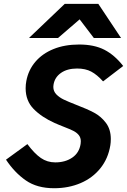

<svg xmlns="http://www.w3.org/2000/svg" viewBox="-20 -963 656 992"><path d="M265.5 -124Q317.5 -124 353.5 -148.8Q389.5 -173.5 396.5 -219.5Q397.5 -224.5 397.5 -233Q397.5 -252 387 -265Q376.5 -278 359.2 -286.8Q342 -295.5 309.5 -308Q298.5 -312.5 286.5 -317.2Q274.5 -322 262.5 -327.5Q195.5 -357.5 154 -399.8Q112.5 -442 112.5 -507Q112.5 -526.5 116 -544.5Q126.5 -601 162.5 -643.5Q198.5 -686 256.2 -709.5Q314 -733 389 -733Q466.5 -733 519.5 -705.8Q572.5 -678.5 616.5 -622L512.5 -542.5Q481.5 -577 451.5 -593Q421.5 -609 378.5 -609Q327.5 -609 295 -586.2Q262.5 -563.5 256.5 -525Q255.5 -518 255.5 -514Q255.5 -491.5 271 -475.5Q286.5 -459.5 309.5 -448.5Q332.5 -437.5 373.5 -421.5Q430 -400 465.8 -381Q501.5 -362 527 -328.5Q552.5 -295 552.5 -245Q552.5 -226.5 550 -212Q539 -144 498.8 -93.8Q458.5 -43.5 396.5 -17Q334.5 9.5 259.5 9.5Q171.5 9.5 113.5 -30.8Q55.5 -71 11 -138L121.5 -218.5Q158 -169.5 191 -146.8Q224 -124 265.5 -124ZM314.5 -943H488L605.5 -766.5H465L391.5 -863L279.5 -766.5H129.5Z"/></svg>

Font: JuliaMono ExtraBold
Style: Italic
Weight: 800
Italic angle: -9°
Monospace: yes
Designer: cormullion
Foundry: corm
Version: Version 0.057; ttfautohint (v1.8.4)